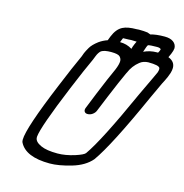

<svg xmlns="http://www.w3.org/2000/svg" viewBox="-127 -1017 1088 1134"><g transform="rotate(15 417.5 -450.0)"><path d="M307 -69Q355 -69 412 -87Q461 -103 470 -115Q539 -212 683 -532L736 -644Q747 -667 755 -685Q759 -697 759 -705Q759 -709 758 -712Q752 -728 686 -728Q656 -727 635 -710Q598 -681 579 -635L578 -634Q551 -576 507 -470Q486 -420 468 -375Q463 -361 449 -350.5Q435 -340 418 -340Q405 -340 399 -349Q396 -354 396 -360Q396 -366 399 -373Q417 -420 438 -470Q481 -575 510 -638Q524 -672 524 -692Q524 -706 513 -718Q502 -730 459 -730Q418 -730 399 -718Q385 -706 376 -683L366 -658Q334 -590 281 -462Q170 -194 165 -134V-129Q165 -103 205 -85Q240 -69 307 -69ZM793 -788Q835 -772 835 -733Q835 -719 830 -702L820 -675Q808 -648 797 -628L751 -529Q604 -201 527 -93Q486 -45 409 -22.5Q332 0 278 0Q130 0 91 -78Q88 -83 88 -95Q88 -165 210 -458Q261 -582 297 -660L305 -682Q311 -696 324 -718.5Q337 -741 370 -766Q394 -783 421 -792Q425 -804 431 -818Q451 -867 485 -884Q514 -899 569 -899L583 -900Q615 -900 636 -897L655 -890Q688 -900 741 -900Q775 -900 794 -886Q813 -872 814 -849V-848Q813 -833 804 -812Q799 -799 793 -788ZM494 -800Q536 -800 569 -779Q572 -793 580 -811Q584 -820 588 -828Q578 -829 555 -829L540 -828Q515 -828 505 -827Q497 -809 494 -800ZM640 -780Q678 -798 719 -798H727Q731 -804 735 -814Q737 -818 737 -821Q732 -829 713 -829Q672 -829 658 -825Q654 -819 651 -811Q646 -798 641 -782Z"/></g></svg>

Font: Bubblez Graffiti
Style: Italic
Weight: 400
Italic angle: -22.5°
Designer: GGBotNet
Foundry: GGBotNet
Version: 1.00